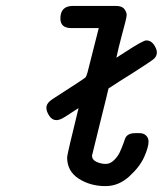

<svg xmlns="http://www.w3.org/2000/svg" viewBox="-20 -631 565 655"><path d="M138.2 -263.2Q138.2 -279.3 159.2 -293Q268.1 -362.8 272 -367.2Q274.9 -371.1 278.8 -384.8L316.9 -535.2H223.1Q186 -535.2 186 -567.9Q186 -610.8 229 -610.8H375Q396 -610.8 404.1 -600.3Q412.1 -589.8 412.1 -580.1Q412.1 -574.2 408 -557.6Q403.8 -541 394.3 -505.6Q384.8 -470.2 377 -434.1Q389.2 -441.9 408.2 -454.1Q468.3 -493.2 479 -493.2Q495.1 -493.2 505.1 -478.5Q515.1 -463.9 515.1 -452.1Q515.1 -439 504.6 -429.9Q494.1 -420.9 431.2 -380.9Q383.3 -351.1 350.1 -329.1Q347.2 -314.9 321 -210.4Q294.9 -106 293.9 -100.1Q293.9 -85.9 309.1 -78.9Q324.2 -71.8 340.8 -71.8Q356 -71.8 368.9 -84.5Q381.8 -97.2 387.9 -110.1Q394 -123 400.6 -140.6Q407.2 -158.2 407.2 -159.2Q415 -177.2 442.9 -176.8H456.1Q470.2 -176.8 478.5 -168.5Q486.8 -160.2 486.8 -147.9Q486.8 -128.9 471.9 -95.5Q457 -62 420.9 -29.1Q384.8 3.9 339.8 3.9Q288.1 3.9 248.5 -21.5Q209 -46.9 209 -94.2Q209 -104 248 -262.2Q240.2 -257.3 227.1 -248.8Q213.9 -240.2 208.5 -236.6Q203.1 -232.9 195.1 -228.5Q187 -224.1 181.9 -222.7Q176.8 -221.2 171.9 -221.2Q157.7 -221.2 147.9 -236.1Q138.2 -251 138.2 -263.2Z"/></svg>

Font: CMU Typewriter Text
Style: BoldItalic
Weight: 700
Italic angle: -14.04°
Version: Version 0.7.0